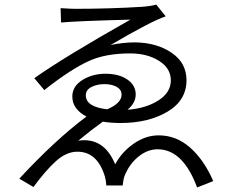

<svg xmlns="http://www.w3.org/2000/svg" viewBox="-20 -788 1040 849"><path d="M441.4 -416Q409.2 -416 384.3 -403.3Q359.4 -390.6 359.4 -366.2Q359.4 -315.4 454.1 -304.7Q517.6 -332 517.6 -369.1Q517.6 -391.6 496.1 -403.8Q474.6 -416 441.4 -416ZM670.9 -767.6 712.9 -715.8Q648.4 -694.3 468.8 -588.9Q524.4 -600.6 576.2 -600.6Q672.9 -599.6 738.8 -554.7Q804.7 -509.8 804.7 -433.6Q804.7 -343.8 720.2 -293.9Q635.7 -244.1 513.7 -244.1Q470.7 -244.1 434.6 -250Q382.8 -212.9 326.2 -166Q439.5 -182.6 489.3 -61.5Q518.6 -116.2 571.3 -152.8Q624 -189.5 681.6 -189.5Q759.8 -189.5 821.3 -134.8Q882.8 -80.1 922.9 12.7L851.6 41Q789.1 -127.9 676.8 -127.9Q631.8 -127.9 591.3 -94.7Q550.8 -61.5 530.3 -8.8Q524.4 8.8 522.5 32.2H450.2Q448.2 5.9 443.4 -8.8Q410.2 -117.2 322.3 -117.2Q273.4 -117.2 227.1 -75.2Q180.7 -33.2 127.9 39.1L65.4 2Q224.6 -169.9 362.3 -272.5Q299.8 -305.7 299.8 -361.3Q299.8 -406.2 344.2 -434.1Q388.7 -461.9 446.3 -461.9Q505.9 -461.9 543 -436.5Q580.1 -411.1 580.1 -370.1Q580.1 -333 543.9 -302.7Q625 -308.6 680.2 -343.8Q735.4 -378.9 735.4 -432.6Q735.4 -486.3 683.1 -519Q630.9 -551.8 555.7 -551.8Q448.2 -551.8 376 -519.5Q293 -482.4 175.8 -389.6L131.8 -442.4Q267.6 -538.1 556.6 -701.2Q327.1 -695.3 250 -688.5L248 -752Q294.9 -749 311.5 -749Q462.9 -749 606.4 -757.8Q647.5 -760.7 670.9 -767.6Z"/></svg>

Font: Gen Shin Gothic Normal
Style: Regular
Weight: 300
Designer: [Source Han Sans]
Ryoko NISHIZUKA  (kana & ideographs); Paul D. Hunt (Latin, Greek & Cyrillic); Wenlong ZHANG  (bopomofo
Version: Version 1.002.20150607